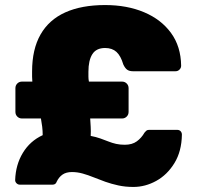

<svg xmlns="http://www.w3.org/2000/svg" viewBox="-20 -731 779 760"><path d="M508 9Q476 9 448.5 3Q421 -3 397 -11.5Q373 -20 351 -29Q329 -38 307.5 -44Q286 -50 265 -50Q242 -50 227.5 -40Q213 -30 204 -11Q203 -7 199 -3.5Q195 0 188 0H59Q51 0 45.5 -5.5Q40 -11 40 -18Q42 -79 70.5 -126Q99 -173 149 -196Q149 -213 147 -229.5Q145 -246 142 -262H67Q56 -262 48.5 -269.5Q41 -277 41 -288V-382Q41 -393 48.5 -400.5Q56 -408 67 -408H108Q107 -418 107 -427.5Q107 -437 107 -448Q107 -536 140.5 -594.5Q174 -653 238.5 -682Q303 -711 396 -711Q483 -711 550.5 -682.5Q618 -654 657 -600.5Q696 -547 697 -471Q697 -462 690.5 -455.5Q684 -449 675 -449H506Q492 -449 483.5 -455Q475 -461 468 -476Q458 -510 441 -525.5Q424 -541 396 -541Q361 -541 345.5 -516.5Q330 -492 330 -447Q330 -437 330 -427.5Q330 -418 332 -408H463Q474 -408 481.5 -400.5Q489 -393 489 -382V-288Q489 -277 481.5 -269.5Q474 -262 463 -262H337Q338 -246 339 -229Q340 -212 339 -193Q360 -189 377 -183Q394 -177 409 -171Q424 -165 439.5 -161.5Q455 -158 474 -158Q503 -158 521.5 -171.5Q540 -185 552 -206Q555 -210 559 -213.5Q563 -217 570 -217H681Q690 -217 695 -211.5Q700 -206 700 -198Q699 -132 670.5 -85.5Q642 -39 598.5 -15Q555 9 508 9Z"/></svg>

Font: Rubik Light ExtraBold
Style: Regular
Weight: 800
Version: Version 2.104